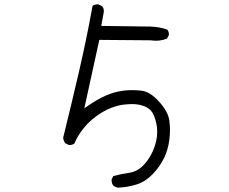

<svg xmlns="http://www.w3.org/2000/svg" viewBox="-20 -799 1040 873"><path d="M750 -250Q745.1 -290.5 703.6 -336.4Q663.1 -381.8 623.5 -386.7Q602.5 -389.2 581.8 -389.2Q561 -389.2 545.7 -387.2Q530.3 -385.3 520 -383.3Q509.8 -381.3 499.5 -378.4Q479.5 -372.6 459.5 -363.8Q418.9 -345.2 380.9 -318.4L363.3 -306.2L431.6 -617.7L666.5 -615.7Q678.7 -613.8 688.5 -613.8Q698.2 -613.8 705.1 -614.7Q723.1 -616.7 739.3 -623.5L747.6 -639.2Q748 -640.6 748 -642.1Q748 -655.8 740.2 -664.6Q703.6 -677.2 663.1 -678.2Q620.1 -679.2 440.4 -681.2L451.7 -743.2Q452.1 -746.1 452.1 -748.8Q452.1 -751.5 451.7 -755.4Q450.2 -763.7 444.8 -770.5L428.2 -778.8Q426.3 -779.3 424.8 -779.3Q411.1 -779.3 400.9 -772.5Q374 -623.5 339.1 -472.9Q304.2 -322.3 267.1 -172.4Q269 -158.7 276.4 -147.9L292.5 -140.1Q294.4 -139.6 295.9 -139.6Q309.1 -139.6 318.4 -146.5Q332.5 -182.1 362.8 -219.2Q394 -257.3 441.2 -286.4Q488.3 -315.4 538.6 -322.8Q560.1 -325.7 581.8 -325.7Q603.5 -325.7 622.6 -320.3Q658.7 -311 674.3 -284.7Q688.5 -259.8 693.8 -219.7Q694.8 -210 694.8 -199.2Q694.8 -157.7 675.3 -112.8Q661.1 -81.1 639.2 -55.2Q608.9 -19.5 566.9 -13.2Q529.8 -7.8 495.1 1.5L487.8 16.1Q487.3 18.1 487.3 19.5Q487.3 34.2 495.1 44.9Q504.9 52.2 517.1 54.2Q562.5 52.2 603 39.1Q643.1 25.9 675.8 -8.8Q739.7 -76.2 750 -164.1Q752.9 -186 752.9 -207.5Q752.9 -229 750 -250Z"/></svg>

Font: NaikaiFont
Style: Light
Weight: 300
Version: Version 1.89